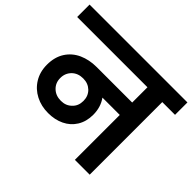

<svg xmlns="http://www.w3.org/2000/svg" viewBox="-186 -961 1182 1182"><g transform="rotate(45 405.0 -370.0)"><path d="M831 -740C831 -740 -21 -740 -21 -740C-21 -740 -21 -632 -21 -632C-21 -632 591 -632 591 -632C591 -632 591 -499 591 -499C591 -499 282 -499 282 -499C282 -499 282 -499 282 -499C239 -499 201 -491 167 -476C132 -460 105 -437 85 -406C65 -375 55 -337 55 -293C55 -293 55 -293 55 -293C55 -251 65 -215 84 -184C103 -153 129 -129 162 -112C195 -95 231 -87 271 -87C271 -87 271 -87 271 -87C309 -87 344 -94 375 -109C406 -124 430 -145 448 -174C466 -203 475 -237 475 -276C475 -276 475 -276 475 -276C475 -321 463 -359 440 -391C440 -391 591 -391 591 -391C591 -391 591 0 591 0C591 0 720 0 720 0C720 0 720 -632 720 -632C720 -632 831 -632 831 -632C831 -632 831 -740 831 -740ZM273 -196C273 -196 273 -196 273 -196C243 -196 219 -205 200 -223C181 -241 171 -264 171 -293C171 -293 171 -293 171 -293C171 -322 181 -345 200 -364C219 -382 243 -391 273 -391C273 -391 273 -391 273 -391C302 -391 325 -382 344 -364C363 -345 372 -322 372 -294C372 -294 372 -294 372 -294C372 -265 363 -242 344 -224C325 -205 302 -196 273 -196Z"/></g></svg>

Font: Girnar Poppins
Style: SemiBold
Weight: 500
Designer: Ninad Kale (Devanagari), Jonny Pinhorn (Latin)
Foundry: Indian Type Foundry
Version: ""